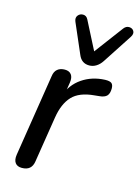

<svg xmlns="http://www.w3.org/2000/svg" viewBox="-118 -834 660 908"><g transform="rotate(15 212.5 -380.5)"><path d="M41.6 -46.6 105.1 -449Q108 -471.5 121.7 -482.9Q135.4 -494.4 157.9 -494.4Q179.4 -494.4 189.8 -480.7Q200.1 -467 196.2 -441.2L185 -370.6H174.6Q194 -428.6 242.2 -461.6Q290.4 -494.6 354.1 -497.1Q377.3 -497.8 386 -490.5Q394.7 -483.2 394.7 -465.1Q394.7 -440.7 383.8 -429.1Q372.8 -417.5 346.9 -415.3L324.3 -413Q251 -406.7 216.6 -369.9Q182.1 -333.1 171 -263.7L135.2 -38.2Q131.7 -15.7 118.2 -4.2Q104.7 7.3 80.5 7.3Q58 7.3 47.9 -6.8Q37.7 -20.8 41.6 -46.6ZM210.2 -579.9 146.9 -726.1Q139.4 -744 148.9 -756.1Q158.5 -768.3 174.4 -767.9Q190.3 -767.5 198.4 -751.3L268.9 -613.6L373.4 -753.3Q384.4 -767.9 400.2 -767.3Q415.9 -766.6 422.7 -754.3Q429.6 -742 418.8 -725.1L325.1 -581.5Q313.1 -563 297.1 -553.1Q281.2 -543.2 263 -543.2Q225.5 -543.2 210.2 -579.9Z"/></g></svg>

Font: SN Pro Thin
Style: Italic
Weight: 200
Italic angle: -9°
Designer: Tobias Whetton
Foundry: Supernotes
Version: Version 1.003;Glyphs 3.3 (3324)